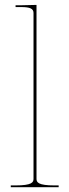

<svg xmlns="http://www.w3.org/2000/svg" viewBox="-20 -782 290 802"><path d="M132.5 -35V-761.5L67.5 -760H45V-752.5H67.5C106 -752.5 120 -746 120 -727.5V-35C120 -20.5 113.5 -7.5 45 -7.5H25V0H225V-7.5H207.5C139 -7.5 132.5 -20.5 132.5 -35Z"/></svg>

Font: ZnikomitNo24
Style: Regular
Weight: 500
Designer: gluk
Foundry: gluk
Version: Version 0.55